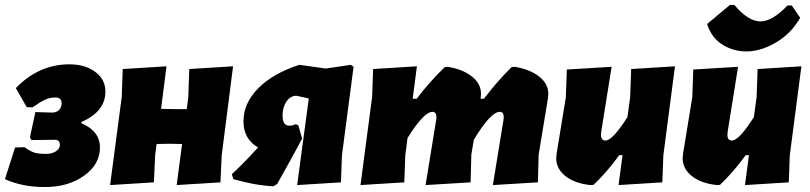

<svg xmlns="http://www.w3.org/2000/svg" viewBox="-37 -744 3274 776"><path d="M144 12Q53 12 -17 -20L24 -148L62 -149Q86 -132 102.5 -127Q119 -122 149 -122Q173 -122 189 -132.5Q205 -143 205 -159Q205 -180 182 -179L90 -178L84 -189L106 -291L174 -289Q191 -289 201.5 -299.5Q212 -310 212 -327Q212 -350 187 -350Q165 -350 147 -342Q129 -334 94 -310L71 -311L27 -388Q120 -484 243 -484Q307 -484 348 -453.5Q389 -423 389 -374Q389 -293 292 -251V-246Q367 -214 367 -148Q367 -80 303 -34Q239 12 144 12Z M636 -476 614 -304 673 -303H718L724 -352L728 -465L905 -476L859 -116L854 -7L677 4L699 -162L646 -163L596 -162L590 -116L585 -7L408 4L455 -352L459 -465Z M1068 9Q992 5 906 -20L900 -40Q946 -82 1006 -148Q947 -182 947 -254Q947 -327 1007 -387.5Q1067 -448 1173 -482L1280 -467L1381 -482L1392 -474L1345 -116L1341 -7L1164 4L1211 -346L1161 -357Q1137 -357 1121 -334Q1105 -311 1105 -277Q1105 -220 1159 -242L1169 -237L1184 -184Q1168 -153 1134 -91.5Q1100 -30 1083 0Z M1648 -476 1631 -345H1647Q1704 -419 1761 -473L1774 -474Q1836 -463 1872 -433.5Q1908 -404 1907 -363L1906 -349L1905 -345H1919Q1972 -415 2031 -473L2044 -474Q2107 -463 2143.5 -433.5Q2180 -404 2179 -363L2178 -349L2140 -119L2137 -7L1955 4L1998 -260L1999 -270Q1999 -292 1983 -292Q1946 -292 1878 -179L1868 -119L1865 -7L1683 4L1726 -260L1727 -270Q1727 -292 1711 -292Q1676 -292 1610 -186L1601 -116L1597 -7L1420 4L1467 -352L1471 -465Z M2435 -474 2393 -212 2392 -199Q2392 -176 2410 -176Q2439 -176 2499 -271L2510 -352L2514 -465L2691 -476L2644 -116L2640 -7L2463 4L2479 -117H2466Q2415 -47 2362 3L2349 4Q2285 -3 2248 -32.5Q2211 -62 2211 -105L2213 -125L2250 -351L2254 -463Z M3163 -722 3197 -672Q3162 -611 3104.5 -575.5Q3047 -540 2991 -536.5Q2935 -533 2887 -561Q2839 -589 2821 -647L2913 -724H2931Q2987 -658 3035.5 -657.5Q3084 -657 3146 -722ZM2946 -474 2904 -212 2903 -199Q2903 -176 2921 -176Q2950 -176 3010 -271L3021 -352L3025 -465L3202 -476L3155 -116L3151 -7L2974 4L2990 -117H2977Q2926 -47 2873 3L2860 4Q2796 -3 2759 -32.5Q2722 -62 2722 -105L2724 -125L2761 -351L2765 -463Z"/></svg>

Font: Alegreya Sans SC Black
Style: Italic
Weight: 900
Italic angle: -7°
Designer: Juan Pablo del Peral
Foundry: Huerta Tipografica
Version: Version 2.007